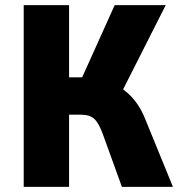

<svg xmlns="http://www.w3.org/2000/svg" viewBox="-20 -725 707 745"><path d="M72 0V-705H248V-425H309L288 -401L425 -705H623L452 -367L370 -417Q410 -408 443 -388Q476 -368 502 -336Q528 -304 546 -257L651 0H453L381 -199Q365 -245 347 -262.5Q329 -280 294 -280H248V0Z"/></svg>

Font: Nunito Sans 7pt Condensed Black
Style: Regular
Weight: 900
Width: 3
Designer: Vernon Adams
Foundry: Vernon Adams
Version: Version 3.101;gftools[0.9.27]